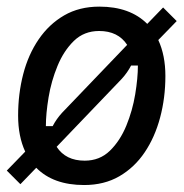

<svg xmlns="http://www.w3.org/2000/svg" viewBox="-20 -532 540 565"><path d="M227.5 12.5Q136.7 12.5 86.7 -38.3L40 10L0 -30L54.2 -85.8Q33.3 -130.8 33.3 -191.7Q33.3 -255.8 48.3 -313.8Q63.3 -371.7 93.8 -416.2Q124.2 -460.8 168.8 -486.7Q213.3 -512.5 272.5 -512.5Q362.5 -512.5 413.3 -461.7L460 -510L500 -470L445.8 -414.2Q466.7 -369.2 466.7 -308.3Q466.7 -244.2 451.2 -186.2Q435.8 -128.3 405.8 -83.8Q375.8 -39.2 331.2 -13.3Q286.7 12.5 227.5 12.5ZM115 -160.8H135Q145.8 -181.7 162.5 -200L354.2 -400Q327.5 -440.8 271.7 -440.8Q227.5 -440.8 197.5 -411.7Q167.5 -382.5 149.2 -337.9Q130.8 -293.3 122.9 -245.4Q115 -197.5 115 -160.8ZM229.2 -59.2Q273.3 -59.2 303.3 -88.3Q333.3 -117.5 351.7 -162.1Q370 -206.7 377.9 -254.6Q385.8 -302.5 385.8 -339.2H365.8Q355 -318.3 338.3 -300L146.7 -100Q173.3 -59.2 229.2 -59.2Z"/></svg>

Font: Familjen Grotesk GF
Style: Italic
Weight: 400
Designer: Anders Wikstroem, Jonas Baeckman, Matilda Gysing, Kristian Moeller
Foundry: Familjen STHML AB
Version: Version 2.000; Beta; Release 4; Build 6